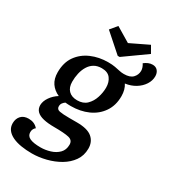

<svg xmlns="http://www.w3.org/2000/svg" viewBox="-256 -876 1071 1193"><g transform="rotate(30 279.0 -279.5)"><path d="M164.7 198.3Q123.5 198.3 87.8 192.5Q52 186.7 25.1 174Q-1.8 161.3 -16.8 141.6Q-31.8 121.8 -31.7 94Q-31.3 61.3 -12.2 41.1Q6.8 20.8 41.7 20.8Q62.2 20.8 79 27.9Q95.8 35 108.8 50.2Q100.8 56 95.8 65.4Q90.7 74.8 90.7 88Q90.7 115 116.2 126.9Q141.8 138.8 193 138.8Q227.2 138.8 261.6 128.2Q296 117.7 318.6 94.7Q341.2 71.7 341.3 34.7Q341.7 2.3 309.5 -5.4Q277.3 -13.2 203.2 -13.2Q158.7 -13.2 126.4 -20.7Q94.2 -28.2 77.3 -44.8Q60.5 -61.5 60.3 -89Q61.2 -117.7 81.1 -146.3Q101 -175 132 -194.3Q94.5 -211 73.3 -241.8Q52.2 -272.7 52.2 -319.2Q52.2 -389.3 85.2 -435.8Q118.3 -482.3 173.5 -506.2Q228.7 -530 293.7 -530Q323.5 -530 343.8 -526.2Q364 -522.5 379.8 -518.8Q395.7 -515 413.2 -515Q457 -515 476.8 -535.6Q496.7 -556.2 497.3 -585.2Q497.3 -607.7 481.7 -631.7Q495.2 -642.2 509.8 -648.6Q524.5 -655 541.2 -655Q564.3 -655 577.3 -639.4Q590.3 -623.8 590.3 -599.8Q590.3 -568.8 571.9 -540.3Q553.5 -511.8 521.8 -492.3Q490.2 -472.8 448.7 -467Q459.2 -451.2 464.6 -431.3Q470 -411.5 470 -387.3Q470 -321.5 437.6 -274.2Q405.2 -226.8 350.2 -202.2Q295.2 -177.7 227.3 -177.7Q217.2 -177.7 207.6 -178.2Q198 -178.7 188.2 -179.7Q178.3 -173 171.2 -163.3Q164 -153.7 164 -139.2Q164 -118.2 186.9 -113.6Q209.8 -109 256.3 -109H312Q387.8 -109 421.5 -80.3Q455.2 -51.7 455 -2.8Q454.8 47 428.5 84.5Q402.2 122 359.4 147.2Q316.7 172.3 265.4 185.3Q214.2 198.3 164.7 198.3ZM243.7 -228.3Q286.5 -228.3 311.8 -253Q337 -277.7 348.8 -314.1Q360.7 -350.5 360.8 -386.2Q360.7 -426 340.8 -452Q321 -478 278 -478Q246.3 -478 223.8 -464.5Q201.3 -451 187.1 -427.3Q172.8 -403.7 166.2 -374.1Q159.5 -344.5 159.7 -313.2Q159.7 -273 181.7 -250.7Q203.7 -228.3 243.7 -228.3ZM324.3 -593.8 195 -708.2 235.3 -756.7 339.5 -694.2 469.2 -756.7 497.5 -707.3 338.2 -593.8Z"/></g></svg>

Font: Sansita Swashed Light
Style: Regular
Weight: 300
Designer: Pablo Cosgaya
Foundry: Omnibus-Type
Version: Version 1.003